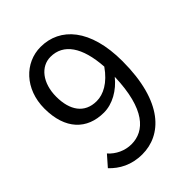

<svg xmlns="http://www.w3.org/2000/svg" viewBox="-216 -860 986 986"><g transform="rotate(-45 277.5 -367.0)"><path d="M261 -346C174 -346 130 -410 130 -509C130 -609 184 -675 254 -675C348 -675 404 -595 414 -444C365 -374 310 -346 261 -346ZM58 -62C99 -19 155 13 234 13C372 13 500 -101 500 -398C500 -631 395 -747 254 -747C140 -747 44 -651 44 -509C44 -357 124 -278 246 -278C308 -278 371 -314 415 -369C408 -141 326 -63 231 -63C184 -63 139 -84 108 -119Z"/></g></svg>

Font: Noto Sans CJK KR Regular
Style: Regular
Weight: 400
Designer: Ryoko NISHIZUKA (kana & ideographs); Paul D. Hunt (Latin, Greek & Cyrillic); Wenlong ZHANG (bopomofo); Sandoll Communica
Foundry: Adobe Systems Incorporated
Version: Version 1.004;PS 1.004;hotconv 1.0.82;makeotf.lib2.5.63406